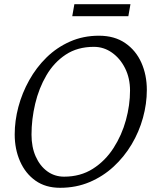

<svg xmlns="http://www.w3.org/2000/svg" viewBox="-20 -882 734 914"><path d="M266 12Q197 12 149 -22Q101 -56 75.5 -114Q50 -172 50 -242Q50 -307 67.5 -373Q85 -439 119 -500Q153 -561 201.5 -608.5Q250 -656 313 -684Q376 -712 451 -712Q525 -712 576 -677Q627 -642 653 -583.5Q679 -525 679 -454Q679 -388 660.5 -321Q642 -254 606.5 -194.5Q571 -135 520.5 -88.5Q470 -42 406 -15Q342 12 266 12ZM285 -41Q363 -41 422 -78.5Q481 -116 520.5 -177.5Q560 -239 579.5 -310.5Q599 -382 599 -451Q599 -510 575.5 -557Q552 -604 513 -631.5Q474 -659 427 -659Q349 -659 293 -622Q237 -585 201 -523.5Q165 -462 147.5 -388Q130 -314 130 -241Q130 -182 150 -137Q170 -92 205 -66.5Q240 -41 285 -41ZM324 -805 334 -862H601L591 -805Z"/></svg>

Font: Mate
Style: Italic
Weight: 400
Italic angle: -10.8°
Designer: Eduardo Rodriguez Tunni
Foundry: Eduardo Rodriguez Tunni
Version: Version 1.003; ttfautohint (v1.8.4.7-5d5b);gftools[0.9.24]